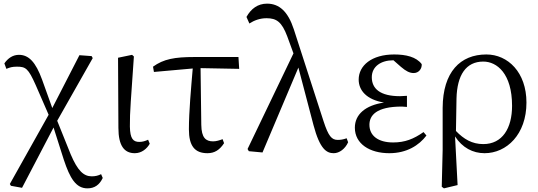

<svg xmlns="http://www.w3.org/2000/svg" viewBox="-20 -827 2956 1054"><path d="M535 129C520 137 503 141 484 141C440 141 407 112 368 20L294 -164L489 -508L483 -519L416 -524L267 -234L211 -390C176 -486 138 -526 84 -526C51 -526 24 -508 4 -479L15 -449C34 -457 47 -461 73 -461C121 -461 135 -452 176 -360L247 -197L34 183L40 193L101 204L274 -127L330 49C364 152 397 207 460 207C499 207 526 188 544 150Z M720 14C758 14 787 -11 802 -38L793 -60C778 -53 763 -48 745 -48C712 -48 694 -64 693 -133C692 -211 700 -293 715 -517L705 -526L628 -510L630 -125C630 -27 662 14 720 14Z M1081 -453 1293 -449 1289 -514H1047C939 -514 878 -503 820 -461L825 -432L1038 -451C1029 -344 1017 -215 1017 -117C1017 -26 1049 14 1119 14C1158 14 1186 -4 1210 -41L1202 -63C1186 -57 1167 -51 1150 -51C1110 -51 1086 -70 1085 -142Z M1883 -68C1864 -61 1849 -59 1834 -59C1801 -59 1783 -79 1756 -162L1593 -666C1561 -764 1513 -807 1446 -807C1395 -807 1358 -779 1333 -734L1349 -698C1375 -715 1407 -727 1443 -727C1498 -727 1527 -707 1557 -627L1591 -534L1339 -9L1346 3L1421 10L1618 -456L1701 -140C1736 -8 1773 14 1812 14C1843 14 1875 -10 1891 -46Z M2305 -102C2251 -64 2203 -45 2138 -45C2056 -45 2008 -82 2008 -142C2008 -193 2045 -242 2186 -242C2192 -242 2202 -241 2214 -240V-301C2203 -300 2185 -299 2176 -299C2067 -299 2021 -340 2021 -403C2021 -463 2073 -496 2138 -496H2140L2181 -460C2209 -436 2229 -426 2251 -426C2279 -426 2297 -450 2295 -475C2265 -515 2208 -528 2144 -528C2020 -528 1949 -467 1949 -390C1949 -332 1991 -280 2088 -264C1986 -249 1928 -199 1928 -126C1928 -37 2010 14 2117 14C2213 14 2280 -29 2321 -83Z M2486 -286C2489 -415 2538 -489 2633 -489C2708 -489 2791 -423 2791 -246C2791 -123 2738 -36 2633 -36C2572 -36 2526 -63 2483 -108ZM2410 -4 2405 198 2417 207 2492 189 2478 -78C2518 -16 2576 14 2640 14C2761 14 2870 -89 2870 -264C2870 -430 2768 -528 2650 -528C2507 -528 2411 -432 2410 -235Z"/></svg>

Font: Noto Serif CJK JP
Style: Regular
Weight: 400
Designer: Ryoko NISHIZUKA 西塚涼子 (kana & ideographs); Frank Grießhammer (Latin, Greek & Cyrillic); Wenlong ZHANG 张文龙 (bopomofo); San
Foundry: Adobe Systems Incorporated
Version: Version 1.000;PS 1;hotconv 16.6.53;makeotf.lib2.5.65590